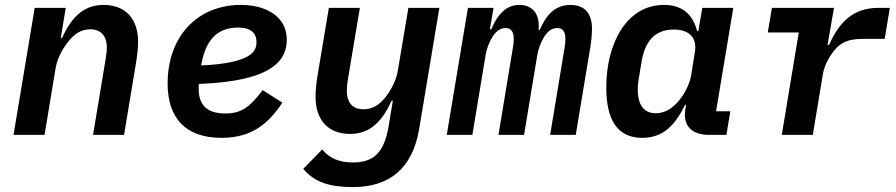

<svg xmlns="http://www.w3.org/2000/svg" viewBox="-20 -548 3640 780"><path d="M161 0 206 -272C214 -320 243 -361 257 -379C282 -410 309 -429 347 -429C396 -429 414 -394 414 -357C414 -336 410 -313 407 -295L358 0H484L531 -283C538 -324 541 -353 541 -379C541 -463 497 -528 401 -528C318 -528 270 -476 232 -394H227L247 -516H121L35 0Z M880 12C1005 12 1072 -48 1127 -131L1047 -182C993 -110 958 -87 895 -87C814 -87 787 -128 787 -189C787 -193 787 -199 788 -207C1093 -218 1145 -307 1145 -387C1145 -480 1062 -528 959 -528C781 -528 661 -399 661 -209C661 -68 734 12 880 12ZM947 -436C1000 -436 1022 -413 1022 -377C1022 -339 1002 -292 797 -282L800 -297C820 -395 871 -436 947 -436Z M1414 212C1560 212 1656 138 1683 -25L1765 -516H1639L1596 -260C1588 -212 1560 -171 1546 -153C1521 -122 1494 -104 1456 -104C1407 -104 1389 -139 1389 -176C1389 -197 1392 -218 1395 -236L1442 -516H1316L1271 -247C1264 -205 1262 -180 1262 -153C1262 -69 1306 -4 1402 -4C1485 -4 1533 -56 1571 -139H1576L1560 -42C1541 79 1493 112 1412 112C1361 112 1319 96 1289 59L1212 138C1259 194 1322 212 1414 212Z M1899 0 1953 -326C1957 -348 1966 -375 1981 -399C1998 -425 2015 -434 2034 -434C2056 -434 2067 -420 2067 -390C2067 -375 2065 -359 2062 -344L2005 0H2109L2163 -326C2167 -348 2176 -375 2191 -399C2208 -425 2225 -434 2244 -434C2266 -434 2277 -420 2277 -390C2277 -375 2275 -359 2272 -344L2215 0H2319L2378 -355C2382 -379 2385 -410 2385 -431C2385 -494 2355 -528 2297 -528C2235 -528 2198 -486 2173 -427H2168C2174 -491 2144 -528 2090 -528C2035 -528 2000 -487 1976 -429H1970L1985 -516H1881L1795 0Z M2589 12C2677 12 2724 -43 2763 -122H2767L2764 -103C2754 -38 2789 0 2861 0H2931L2947 -96H2889L2959 -516H2833L2817 -422H2812C2794 -490 2752 -528 2677 -528C2526 -528 2443 -372 2443 -193C2443 -61 2488 12 2589 12ZM2644 -88C2592 -88 2571 -127 2571 -184C2571 -202 2573 -217 2575 -229L2586 -295C2599 -376 2637 -428 2717 -428C2785 -428 2812 -390 2803 -337L2788 -243C2781 -201 2757 -162 2738 -139C2711 -106 2679 -88 2644 -88Z M3282 0 3323 -247C3330 -289 3356 -327 3369 -343C3395 -375 3427 -390 3483 -390H3574L3595 -516H3548C3447 -516 3389 -459 3348 -365H3342L3368 -516H3116L3099 -416H3225L3156 0Z"/></svg>

Font: IBM Plex Mono SmBld
Style: Italic
Weight: 600
Italic angle: -9.5°
Monospace: yes
Designer: Mike Abbink, Paul van der Laan, Pieter van Rosmalen
Foundry: Bold Monday
Version: Version 2.004